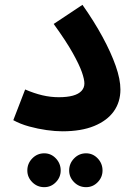

<svg xmlns="http://www.w3.org/2000/svg" viewBox="-20 -537 557 794"><path d="M35 -40 84 -167Q121 -151 155 -143Q189 -135 223 -135Q258 -135 281.5 -141.5Q305 -148 317 -161Q329 -174 329 -192Q329 -209 318.5 -239Q308 -269 281 -317.5Q254 -366 202 -438L321 -517Q369 -449 404 -384.5Q439 -320 458.5 -264.5Q478 -209 478 -167Q478 -115 450.5 -76.5Q423 -38 369.5 -16Q316 6 238 6Q209 6 173 1Q137 -4 100.5 -14Q64 -24 35 -40ZM336 237Q307 237 286.5 216.5Q266 196 266 168Q266 139 286.5 118Q307 97 336 97Q364 97 384 118Q404 139 404 168Q404 196 384 216.5Q364 237 336 237ZM163 237Q134 237 113.5 216.5Q93 196 93 168Q93 139 113.5 118Q134 97 163 97Q191 97 211 118Q231 139 231 168Q231 196 211 216.5Q191 237 163 237Z"/></svg>

Font: Noto Sans
Style: Bold
Weight: 700
Designer: Monotype Design Team
Foundry: Monotype Imaging Inc.
Version: Version 2.000;GOOG;noto-source:20170915:90ef993387c0; ttfaut